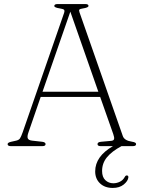

<svg xmlns="http://www.w3.org/2000/svg" viewBox="-20 -720 706 946"><path d="M204.5 -10Q204.5 0 189 0H33.5Q17.5 0 17.5 -10Q17.5 -17.5 35 -21.5L59.5 -27Q73 -30 78.5 -38.2Q84 -46.5 91.5 -67.5L295.5 -655.5Q299.5 -667.5 295.5 -671.8Q291.5 -676 275 -678.5Q247.5 -682.5 247.5 -690.5Q247.5 -700 263.5 -700H400.5Q416 -700 416 -691Q416 -682.5 389 -678.5Q375 -676.5 371.5 -673Q368 -669.5 371.5 -660L585 -50Q592.5 -27.5 629.5 -22Q641.5 -20 646 -17.2Q650.5 -14.5 650.5 -10Q650.5 0 634.5 0H578.5Q531 25.5 507 54.8Q483 84 483 122.5Q483 152.5 499.2 167.8Q515.5 183 538.5 183Q555.5 183 571 175.2Q586.5 167.5 595 151.5Q599 144 605 144.5Q613 144.5 612.5 154Q610.5 172 589.8 189Q569 206 535.5 206Q496.5 206 472.8 183.5Q449 161 449 124.5Q449 50.5 536.5 0H476Q460.5 0 460.5 -10Q460.5 -20 478 -21.5L527.5 -26Q540 -27 542 -34.8Q544 -42.5 538 -59.5L473.5 -242.5H180.5L120.5 -68.5Q113 -48 116.8 -38.5Q120.5 -29 138.5 -27L187.5 -21.5Q204.5 -19.5 204.5 -10ZM189.5 -268H464.5L326.5 -662.5Z"/></svg>

Font: Fraunces 9pt Soft Thin
Style: Regular
Weight: 100
Version: Version 1.000;[b76b70a41]